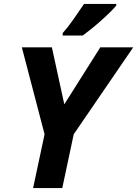

<svg xmlns="http://www.w3.org/2000/svg" viewBox="-20 -954 696 974"><path d="M147.9 0 206.1 -272.9 90.8 -713.9H243.2L306.2 -424.8L488.8 -713.9H655.8L354 -272.9L295.9 0ZM297.9 -773.9V-786.1Q322.8 -813.5 352.8 -856.2Q382.8 -898.9 406.2 -934.1H569.8V-925.8Q559.1 -912.6 538.6 -892.3Q518.1 -872.1 493.2 -849.9Q468.3 -827.6 443.6 -807.6Q418.9 -787.6 399.9 -773.9Z"/></svg>

Font: Open Sans
Style: Bold Italic
Weight: 700
Italic angle: -12°
Designer: Monotype Design Team
Foundry: Monotype Imaging Inc.
Version: Version 3.003; ttfautohint (v1.8.4)